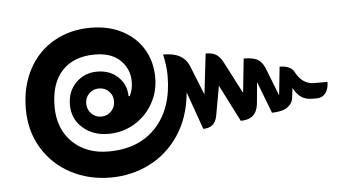

<svg xmlns="http://www.w3.org/2000/svg" viewBox="-42 -618 1187 646"><g transform="rotate(-5 552.0 -295.0)"><path d="M43 -295Q43 -371 74 -429Q105 -487 160 -518Q215 -549 283 -549Q344 -549 390 -525Q436 -501 461 -459Q486 -417 486 -363Q486 -315 463 -275Q440 -235 400.5 -211.5Q361 -188 313 -188Q261 -188 226.5 -218.5Q192 -249 192 -296Q192 -342 221 -371Q250 -400 293 -400Q336 -400 363.5 -373.5Q391 -347 391 -309L395 -308Q406 -329 406 -357Q406 -399 376 -428.5Q346 -458 290 -458Q219 -458 179.5 -416Q140 -374 140 -295Q140 -220 186.5 -174.5Q233 -129 308 -129Q411 -129 469.5 -192.5Q528 -256 528 -366Q528 -398 519 -438Q554 -438 574.5 -427Q595 -416 605 -394L646 -292L662 -429Q685 -429 698 -420.5Q711 -412 721 -392L776 -286L788 -401Q822 -401 837.5 -390.5Q853 -380 862 -354L896 -267L906 -363Q946 -363 957 -337Q979 -298 1017 -298H1062Q1062 -274 1051 -260Q1040 -246 1022 -246H1006Q985 -246 970 -255.5Q955 -265 943 -288L939 -256Q937 -236 919 -223.5Q901 -211 867 -211L826 -318L819 -244Q813 -193 760 -193L697 -317L679 -217Q672 -177 632 -177L587 -304Q579 -219 539 -160Q499 -101 438.5 -71Q378 -41 308 -41Q234 -41 173.5 -73Q113 -105 78 -163Q43 -221 43 -295ZM341 -296Q341 -316 327.5 -329.5Q314 -343 294 -343Q274 -343 260.5 -329.5Q247 -316 247 -296Q247 -276 260.5 -262Q274 -248 294 -248Q314 -248 327.5 -262Q341 -276 341 -296Z"/></g></svg>

Font: K2D Medium
Style: Regular
Weight: 500
Designer: Katatrad Aksorn Co.,Ltd.
Foundry: Cadson Demak Co.,Ltd.
Version: Version 1.000; ttfautohint (v1.6)